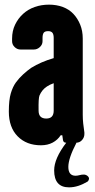

<svg xmlns="http://www.w3.org/2000/svg" viewBox="-20 -614 408 826"><path d="M211 -256Q194 -250 182 -242Q170 -234 162.5 -224.5Q155 -215 150 -203.5Q145 -192 146 -138Q146 -104 179 -104Q211 -104 211 -138ZM343 -44Q343 -42 343 -37Q343 -23 333 -11.5Q323 0 307 0H265Q253 0 251 -11L248 -32H241Q228 -12 206.5 -0.5Q185 11 156 11Q94 11 56 -27.5Q18 -66 18 -134Q18 -184 26.5 -212.5Q35 -241 48.5 -259.5Q62 -278 79.5 -294Q97 -310 114 -322Q156 -348 211 -364V-451Q211 -466 205.5 -473Q200 -480 187 -480Q173 -480 168 -473Q163 -466 163 -451V-437Q163 -422 151.5 -411.5Q140 -401 126 -401H68Q54 -401 43 -411.5Q32 -422 32 -437V-448Q32 -481 45 -508Q58 -535 79.5 -554.5Q101 -574 129.5 -584Q158 -594 191 -594Q223 -594 250 -584Q277 -574 295.5 -554.5Q314 -535 325 -508Q336 -481 336 -448V-120Q336 -101 338 -82.5Q340 -64 343 -44ZM357 167Q337 179 317 185.5Q297 192 277 192Q213 192 213 119Q213 68 265 0H309Q274 67 274 104Q274 142 305 142Q313 142 322 139.5Q331 137 340 137Q349 137 356 142.5Q363 148 363 155Q363 157 361.5 160.5Q360 164 357 167Z"/></svg>

Font: H.H. Samuel
Style: Regular
Weight: 900
Width: 1
Designer: deFharo
Foundry: deFharo
Version: Version 1.009